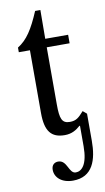

<svg xmlns="http://www.w3.org/2000/svg" viewBox="-94 -655 509 934"><g transform="rotate(-10 160.5 -187.5)"><path d="M293 -90C268 -62 255 -49 223 -49C184 -49 175 -73 175 -144V-426H288V-468H175L176 -610H150C114 -525 84 -478 37 -449V-426H92V-116C92 -26 121 10 188 10C223 10 246 -5 265 -22H268V79C268 170 238 198 209 198C174 198 178 131 133 131C116 131 100 141 100 166C100 204 133 235 189 235C287 235 312 153 312 60V-74Z"/></g></svg>

Font: STIX Two Math
Style: Regular
Weight: 400
Designer: Ross Mills, John Hudson & Paul Hanslow, Tiro Typeworks Ltd; with portions MicroPress Inc., with additions and correction
Foundry: Tiro Typeworks Ltd
Version: Version 2.02 b142